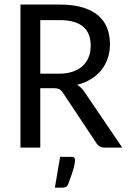

<svg xmlns="http://www.w3.org/2000/svg" viewBox="-20 -662 583 861"><path d="M71.8 0ZM160.6 -266.6V0H71.8V-641.6H247.6Q306.2 -641.6 348.9 -629.2Q391.6 -616.7 419.2 -593.5Q446.8 -570.3 460 -537.4Q473.1 -504.4 473.1 -463.4Q473.1 -429.7 463.1 -400.4Q453.1 -371.1 434.3 -347.7Q415.5 -324.2 388.2 -307.4Q360.8 -290.5 326.2 -281.7Q334.5 -276.4 341.8 -269.8Q349.1 -263.2 356 -253.9L528.3 0H449.2Q426.3 0 413.6 -18.1L261.7 -246.6Q254.4 -257.3 245.8 -262Q237.3 -266.6 220.2 -266.6ZM160.6 -331.5H244.1Q279.3 -331.5 305.9 -340.6Q332.5 -349.6 350.6 -366.2Q368.7 -382.8 377.7 -406Q386.7 -429.2 386.7 -457Q386.7 -571.8 247.6 -571.8H160.6ZM300.8 41.5Q311.5 41.5 314 46.6Q316.4 51.8 316.4 57.1Q316.4 61.5 315.2 69.6Q314 77.6 310.8 90.1Q307.6 102.5 301.5 120.4Q295.4 138.2 286.1 162.6Q282.2 173.3 274.9 176.5Q267.6 179.7 255.9 179.7H226.1L249.5 41.5Z"/></svg>

Font: Carlito
Style: Regular
Weight: 400
Designer: Lukasz Dziedzic
Foundry: tyPoland Lukasz Dziedzic
Version: Version 1.103; Beta1; all basic design good, some composites